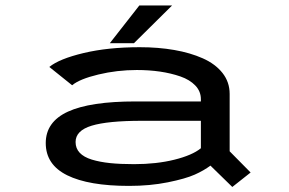

<svg xmlns="http://www.w3.org/2000/svg" viewBox="-20 -690 1090 724"><path d="M394 -527 505.5 -669.5H629L485 -527ZM507 -512Q577 -512 637.2 -501.5Q697.5 -491 744.8 -470Q792 -449 819 -414.8Q846 -380.5 846 -336V-119.5L925 -39.5L856 15L773.5 -65.5Q749 -47 714.2 -31.5Q679.5 -16 612.8 -2.5Q546 11 466.5 11Q314.5 11 233.5 -29Q152.5 -69 152.5 -150.5Q152.5 -230.5 236.2 -269Q320 -307.5 491 -307.5H737.5V-316Q737.5 -345.5 716.5 -367.5Q695.5 -389.5 660 -401.8Q624.5 -414 583.5 -420Q542.5 -426 496 -426Q421.5 -426 350.8 -409Q280 -392 252 -368.5L166 -437.5Q203 -468 295.2 -490Q387.5 -512 507 -512ZM485.5 -71Q570 -71 637.5 -87.8Q705 -104.5 737.5 -131V-234.5H515Q386 -234.5 325.5 -216Q265 -197.5 265 -154.5Q265 -130.5 280.5 -114Q296 -97.5 326.2 -88.2Q356.5 -79 395 -75Q433.5 -71 485.5 -71Z"/></svg>

Font: League Mono Extended
Style: Regular
Weight: 400
Width: 9
Designer: Tyler Finck
Foundry: The League of Moveable Type / Tyler Finck
Version: Version 2.210